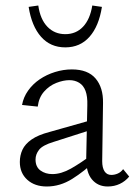

<svg xmlns="http://www.w3.org/2000/svg" viewBox="-20 -672 492 697"><path d="M371 5Q335 5 313.5 -21Q292 -47 293 -98L297 -290Q298 -322 290.5 -342Q283 -362 267.5 -371.5Q252 -381 232 -381Q210 -381 184.5 -371Q159 -361 140 -339.5Q121 -318 117 -285L60 -291Q65 -319 82 -343Q99 -367 124 -384Q149 -401 179.5 -410.5Q210 -420 241 -420Q299 -420 327 -387Q355 -354 354 -298L351 -87Q351 -63 359.5 -50Q368 -37 384 -37Q396 -37 407.5 -42Q419 -47 427 -58L449 -31Q435 -14 415 -4.5Q395 5 371 5ZM150 5Q106 5 79 -19.5Q52 -44 52 -84Q52 -108 61.5 -128.5Q71 -149 94.5 -165.5Q118 -182 160 -193L326 -240L331 -207L175 -157Q135 -145 122 -128.5Q109 -112 109 -93Q109 -66 127 -53Q145 -40 170 -40Q202 -40 237.5 -60Q273 -80 317 -113L329 -91Q286 -50 242 -22.5Q198 5 150 5ZM217 -500Q163 -500 129 -538.5Q95 -577 84 -647L119 -652Q126 -602 152 -575Q178 -548 217 -548Q256 -548 281.5 -575Q307 -602 315 -652L350 -647Q339 -577 305 -538.5Q271 -500 217 -500Z"/></svg>

Font: Ysabeau Office Light
Style: Regular
Weight: 300
Designer: Christian Thalmann (Catharsis Fonts)
Version: Version 2.001;gftools[0.9.30]; featfreeze: tnum,lnum,ss02